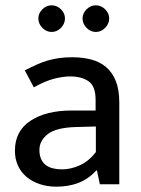

<svg xmlns="http://www.w3.org/2000/svg" viewBox="-20 -692 529 721"><path d="M73 -428Q97 -440 118 -449.5Q139 -459 160 -465Q181 -471 203 -474Q225 -477 251 -477Q290 -477 322.5 -468.5Q355 -460 378.5 -440Q402 -420 415 -387.5Q428 -355 428 -306V0H355L344 -52H342Q311 -19 274 -5Q237 9 192 9Q158 9 129.5 -0.5Q101 -10 80 -27.5Q59 -45 47.5 -70Q36 -95 36 -126Q36 -200 94.5 -238.5Q153 -277 249 -277H339V-317Q339 -368 313 -386.5Q287 -405 243 -405Q217 -405 183.5 -396.5Q150 -388 107 -364ZM340 -217 266 -215Q191 -213 159.5 -188.5Q128 -164 128 -129Q128 -108 135 -93.5Q142 -79 153.5 -71Q165 -63 180.5 -59.5Q196 -56 213 -56Q246 -56 280 -71.5Q314 -87 340 -121ZM124 -623Q124 -642 139 -657Q154 -672 174 -672Q194 -672 209 -657Q224 -642 224 -623Q224 -603 209 -587.5Q194 -572 174 -572Q154 -572 139 -587.5Q124 -603 124 -623ZM290 -623Q290 -642 305 -657Q320 -672 340 -672Q360 -672 375 -657Q390 -642 390 -623Q390 -603 375 -587.5Q360 -572 340 -572Q320 -572 305 -587.5Q290 -603 290 -623Z"/></svg>

Font: Ek Mukta
Style: Regular
Weight: 400
Designer: Girish Dalvi and Yashodeep Gholap
Foundry: Ek Type
Version: Version 2.538;PS 1.001;hotconv 16.6.51;makeotf.lib2.5.65220;